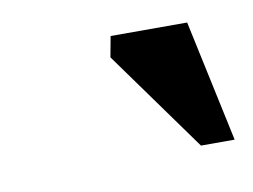

<svg xmlns="http://www.w3.org/2000/svg" viewBox="-35 -724 325 247"><g transform="rotate(-10 127.5 -600.5)"><path d="M255 -521H211L116 -653L121 -680H221Z"/></g></svg>

Font: STIX Two Text SemiBold
Style: Italic
Weight: 600
Italic angle: -12°
Designer: Ross Mills, John Hudson & Paul Hanslow, Tiro Typeworks Ltd; with prior portions MicroPress Inc. and Coen Hoffman, Elsevi
Foundry: Tiro Typeworks Ltd
Version: Version 2.13 b171